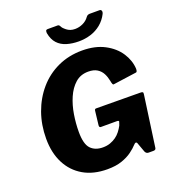

<svg xmlns="http://www.w3.org/2000/svg" viewBox="-168 -1080 1092 1216"><g transform="rotate(-20 378.5 -472.0)"><path d="M347 10Q253 10 186 -29Q119 -68 83 -138.5Q47 -209 47 -304Q47 -397 76 -478Q105 -559 158.5 -621Q212 -683 286.5 -717.5Q361 -752 451 -752Q539 -752 601.5 -719Q664 -686 697.5 -634.5Q731 -583 734 -527Q734 -505 725 -504L567 -482Q563 -481 560 -487Q557 -493 554 -510Q549 -537 537 -560.5Q525 -584 502 -598.5Q479 -613 442 -613Q390 -613 354.5 -581.5Q319 -550 297 -499.5Q275 -449 265.5 -390Q256 -331 256 -274Q256 -192 285.5 -161Q315 -130 367 -130Q395 -130 417 -138Q439 -146 456.5 -158.5Q474 -171 487.5 -188.5Q501 -206 511 -225L517 -243Q524 -256 507 -256H398Q387 -256 388 -271L399 -365Q400 -377 410 -377L706 -375Q720 -375 723.5 -371.5Q727 -368 725 -356L677 -13Q675 0 660 0H627Q611 0 604 -16L580 -82Q577 -88 571.5 -87.5Q566 -87 559 -79Q541 -59 513 -38.5Q485 -18 444.5 -4Q404 10 347 10ZM643 -954Q653 -954 656 -945Q659 -936 654 -926Q635 -888 604 -862.5Q573 -837 534.5 -825Q496 -813 454 -813Q410 -813 373 -824Q336 -835 312 -861Q288 -887 280 -931Q279 -940 281 -947Q283 -954 295 -954H361Q369 -954 372.5 -947.5Q376 -941 382 -932Q391 -922 402.5 -913Q414 -904 427.5 -899.5Q441 -895 458 -895Q485 -895 511 -907Q537 -919 553 -942Q558 -949 564.5 -951.5Q571 -954 576 -954Z"/></g></svg>

Font: Libre Franklin ExtraBold
Style: Italic
Weight: 800
Italic angle: -8°
Designer: Pablo Impallari, Rodrigo Fuenzalida, Nhung Nguyen
Foundry: Impallari Type
Version: Version 3.000